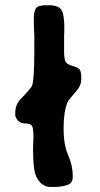

<svg xmlns="http://www.w3.org/2000/svg" viewBox="-20 -722 388 743"><path d="M39.1 -276.9V-285.2Q39.1 -316.9 59.1 -337.9Q102.1 -382.3 104.5 -391.1Q112.8 -418.5 112.8 -522.9V-584Q110.8 -623 110.8 -649.7Q110.8 -676.3 118.4 -689Q126 -701.7 158.7 -701.7H168.5Q205.1 -701.7 217 -684.6Q229 -667.5 229 -611.8L228.5 -591.8L228 -581.5V-527.8Q228 -493.2 233.6 -483.2Q239.3 -473.1 259.8 -467.3Q280.3 -461.4 287.4 -453.9Q294.4 -446.3 294.4 -421.9V-414.1Q294.4 -391.6 277.8 -372.6Q245.1 -335 241.2 -326.2Q226.1 -289.6 226.1 -225.3Q226.1 -161.1 243.9 -121.3Q261.7 -81.5 261.7 -38.6Q261.7 -17.6 249 -10.3Q228.5 1.5 187 1.5H176.8Q138.2 1.5 119.6 -40.5Q107.9 -67.4 107.9 -144.5L109.4 -192.4Q109.4 -225.6 103.8 -234.9Q98.1 -244.1 78.6 -244.1Q59.1 -244.1 49.1 -255.9Q39.1 -267.6 39.1 -276.9Z"/></svg>

Font: Averia Sans Libre
Style: Bold
Weight: 700
Version: Version 1.002